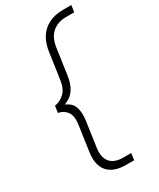

<svg xmlns="http://www.w3.org/2000/svg" viewBox="-224 -771 865 1042"><g transform="rotate(-30 208.0 -250.0)"><path d="M410 -658H360Q305 -658 271.5 -628Q238 -598 230 -540L207 -380Q201 -333 180.5 -300Q160 -267 115 -250Q155 -233 166 -200Q177 -167 171 -120L148 40Q140 98 165.5 128Q191 158 246 158H296L290 200H240Q162 200 126.5 159Q91 118 102 40L125 -120Q132 -173 112 -198.5Q92 -224 60 -229L66 -271Q100 -276 127 -301.5Q154 -327 161 -380L184 -540Q195 -618 241.5 -659Q288 -700 366 -700H416Z"/></g></svg>

Font: Retni Sans Light
Style: Italic
Weight: 300
Italic angle: -8°
Designer: Vitaly Kuzmin
Foundry: ParaType Ltd.
Version: Version 1.00;June 10, 2019;FontCreator 11.5.0.2425 64-bit; t